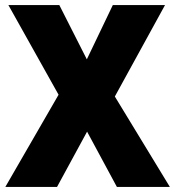

<svg xmlns="http://www.w3.org/2000/svg" viewBox="-20 -734 689 754"><path d="M647 0H439L322 -217L204 0H1L210 -362L13 -714H213L321 -501L423 -714H628L431 -355Z"/></svg>

Font: Noto Sans Lao SemiCondensed Black
Style: Regular
Weight: 900
Width: 4
Designer: Monotype Design Team
Foundry: Monotype Imaging Inc.
Version: Version 2.003; ttfautohint (v1.8.4.7-5d5b)